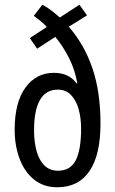

<svg xmlns="http://www.w3.org/2000/svg" viewBox="-20 -782 487 812"><path d="M159 -762Q178 -752 196 -738.5Q214 -725 233 -708L316 -762L348 -717L271 -669Q337 -593 371 -493Q405 -393 405 -259Q405 -127 358.5 -58.5Q312 10 222 10Q164 10 123.5 -23Q83 -56 62.5 -111.5Q42 -167 42 -233Q42 -349 87.5 -411.5Q133 -474 208 -474Q272 -474 304 -429L307 -430Q297 -486 273 -534.5Q249 -583 214 -626L137 -576L106 -621L178 -668Q165 -682 151 -693.5Q137 -705 123 -715ZM225 -403Q124 -403 124 -230Q124 -183 134.5 -144Q145 -105 167.5 -82.5Q190 -60 225 -60Q278 -60 300.5 -104.5Q323 -149 323 -238Q323 -283 312.5 -320.5Q302 -358 280 -380.5Q258 -403 225 -403Z"/></svg>

Font: Noto Sans Kannada ExtraCondensed
Style: Regular
Weight: 400
Width: 2
Designer: Jelle Bosma - Monotype Design Team
Foundry: Monotype Imaging Inc.
Version: Version 2.005; ttfautohint (v1.8.4.7-5d5b)